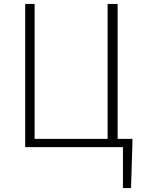

<svg xmlns="http://www.w3.org/2000/svg" viewBox="-20 -748 731 976"><path d="M605 208V0H108V-728H156V-42H527V-728H578V-42H653V-15L646 208Z"/></svg>

Font: Noto Sans TC ExtraLight
Style: Regular
Weight: 250
Designer: Ryoko NISHIZUKA  (kana, bopomofo & ideographs); Paul D. Hunt (Latin, Greek & Cyrillic); Sandoll Communications , Soo-you
Foundry: Adobe
Version: Version 2.004-H2;hotconv 1.0.118;makeotfexe 2.5.65603